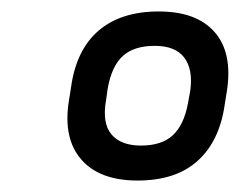

<svg xmlns="http://www.w3.org/2000/svg" viewBox="-20 -713 418 335"><path d="M220 -398Q154 -398 122 -434.5Q90 -471 100 -536L104 -561Q113 -626 152 -659.5Q191 -693 257 -693Q323 -693 354.5 -657Q386 -621 376 -555L372 -530Q363 -467 325 -432.5Q287 -398 220 -398ZM226 -459Q262 -459 281.5 -477Q301 -495 308 -533L312 -555Q317 -592 301.5 -612.5Q286 -633 250 -633Q214 -633 194.5 -615.5Q175 -598 168 -559L165 -538Q158 -498 174.5 -478.5Q191 -459 226 -459Z"/></svg>

Font: Sofia Sans Semi Condensed Medium
Style: Italic
Weight: 500
Italic angle: -9°
Version: Version 4.100